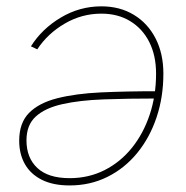

<svg xmlns="http://www.w3.org/2000/svg" viewBox="-20 -563 571 591"><path d="M292 -543.5Q349.1 -543.5 392.1 -517.3Q435.1 -491.2 459 -444.6Q482.9 -397.9 482.9 -336.4Q482.9 -264.2 461.9 -201.7Q440.9 -139.2 402.3 -92Q363.8 -44.9 310.8 -18.6Q257.8 7.8 194.3 7.8Q143.6 7.8 108.9 -9.5Q74.2 -26.9 56.6 -57.9Q39.1 -88.9 39.1 -129.9Q39.1 -184.6 69.3 -215.3Q99.6 -246.1 156 -260.5Q212.4 -274.9 290.8 -278.6Q369.1 -282.2 464.8 -282.2V-259.8Q374 -259.8 299.6 -257.1Q225.1 -254.4 171.9 -242.4Q118.7 -230.5 90.1 -204.3Q61.5 -178.2 61.5 -130.9Q61.5 -77.1 95 -45.9Q128.4 -14.6 194.3 -14.6Q252.9 -14.6 301.8 -39.3Q350.6 -64 386 -107.9Q421.4 -151.9 440.9 -210.4Q460.4 -269 460.4 -336.4Q460.4 -392.1 439.5 -433.6Q418.5 -475.1 380.6 -498Q342.8 -521 292 -521Q231.4 -521 179 -490.2Q126.5 -459.5 94.7 -411.1L75.2 -420.4Q108.9 -474.1 167 -508.8Q225.1 -543.5 292 -543.5Z"/></svg>

Font: Inter 20pt Thin
Style: Italic
Weight: 250
Italic angle: -9.3988°
Version: Version 4.001;git-66647c0bb